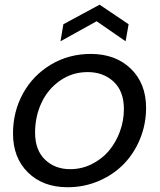

<svg xmlns="http://www.w3.org/2000/svg" viewBox="-20 -786 680 815"><path d="M600.1 -328.1Q600.1 -258.8 574.5 -196.3Q548.8 -133.8 504.6 -88.9Q460.4 -43.9 398.7 -17.6Q336.9 8.8 267.1 8.8Q162.6 8.8 98.9 -53.7Q35.2 -116.2 35.2 -219.2Q35.2 -312 77.6 -389.2Q120.1 -466.3 196 -511.7Q272 -557.1 365.2 -557.1Q470.2 -557.1 535.2 -494.4Q600.1 -431.6 600.1 -328.1ZM128.9 -223.1Q128.9 -148.9 171.1 -108.4Q213.4 -67.9 277.8 -67.9Q326.2 -67.9 369.1 -89.1Q412.1 -110.4 441.9 -145.5Q471.7 -180.7 488.8 -227.1Q505.9 -273.4 505.9 -323.2Q505.9 -398.9 462.2 -439.5Q418.5 -480 352.1 -480Q287.1 -480 235.4 -444.1Q183.6 -408.2 156.2 -349.9Q128.9 -291.5 128.9 -223.1ZM525.9 -683.1 513.2 -610.8 390.1 -695.8 236.8 -610.8 249 -683.1 402.8 -766.1Z"/></svg>

Font: Poppins
Style: Italic
Weight: 400
Italic angle: -10°
Designer: Ninad Kale (Devanagari), Jonny Pinhorn (Latin)
Foundry: Indian Type Foundry
Version: Version 3.200;PS 1.000;hotconv 16.6.54;makeotf.lib2.5.65590